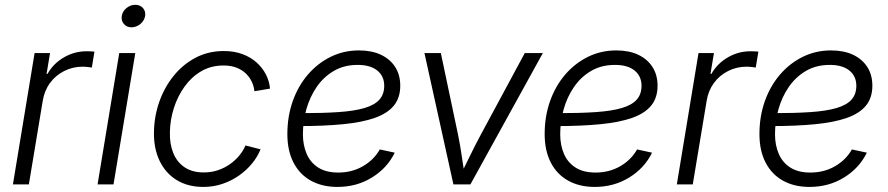

<svg xmlns="http://www.w3.org/2000/svg" viewBox="-20 -752 3623 783"><path d="M32.7 0 121.1 -535.6H184.1L169.9 -450.7H173.8Q196.8 -492.2 240 -517.6Q283.2 -543 334 -543Q342.3 -543 350.8 -542.5Q359.4 -542 365.2 -541.5L354.5 -476.6Q350.1 -477.1 339.6 -478.5Q329.1 -480 316.4 -480Q276.9 -480 242.2 -462.6Q207.5 -445.3 184.3 -414.1Q161.1 -382.8 154.3 -340.8L97.7 0Z M377.9 0 466.3 -535.6H531.7L442.9 0ZM516.1 -640.6Q497.1 -640.6 485.4 -654.1Q473.6 -667.5 476.6 -686.5Q479.5 -706.1 495.8 -719.2Q512.2 -732.4 531.7 -732.4Q551.3 -732.4 563 -719.2Q574.7 -706.1 571.8 -686.5Q568.4 -667.5 552.2 -654.1Q536.1 -640.6 516.1 -640.6Z M809.1 10.3Q746.1 10.3 700.4 -17.8Q654.8 -45.9 630.6 -96.7Q606.4 -147.5 607.9 -214.4Q608.9 -277.3 629.4 -336.2Q649.9 -395 687.5 -441.9Q725.1 -488.8 777.1 -516.4Q829.1 -543.9 893.1 -543.9Q935.1 -543.9 969 -531.2Q1002.9 -518.6 1026.9 -496.8Q1050.8 -475.1 1064.7 -447.8Q1078.6 -420.4 1081.1 -390.6L1017.6 -379.9Q1015.6 -399.4 1007.1 -418Q998.5 -436.5 983.2 -451.7Q967.8 -466.8 945.1 -475.8Q922.4 -484.9 891.6 -484.9Q840.8 -484.9 801 -461.7Q761.2 -438.5 732.9 -399.2Q704.6 -359.9 689.2 -311.8Q673.8 -263.7 672.9 -214.4Q671.4 -165.5 686.5 -128.2Q701.7 -90.8 732.9 -69.8Q764.2 -48.8 810.5 -48.8Q842.8 -48.8 870.1 -58.3Q897.5 -67.9 919.4 -83.7Q941.4 -99.6 957 -119.1Q972.7 -138.7 981 -158.7L1042.5 -143.1Q1030.8 -113.3 1008.3 -85.7Q985.8 -58.1 955.3 -36.6Q924.8 -15.1 887.9 -2.4Q851.1 10.3 809.1 10.3Z M1356 10.3Q1293.9 10.3 1248 -15.1Q1202.1 -40.5 1177 -88.9Q1151.9 -137.2 1151.9 -205.6Q1151.9 -277.3 1173.8 -339.4Q1195.8 -401.4 1235.6 -447.8Q1275.4 -494.1 1328.6 -520.3Q1381.8 -546.4 1443.8 -546.4Q1496.1 -546.4 1533.7 -528.6Q1571.3 -510.7 1591.8 -478.5Q1612.3 -446.3 1612.3 -402.3Q1612.3 -353 1585.9 -321Q1559.6 -289.1 1507.8 -271Q1456.1 -252.9 1378.7 -245.4Q1301.3 -237.8 1198.7 -237.8L1206.5 -290.5Q1296.4 -290.5 1360.8 -294.9Q1425.3 -299.3 1466.6 -311.5Q1507.8 -323.7 1527.3 -345.7Q1546.9 -367.7 1546.9 -402.3Q1546.9 -441.4 1518.6 -464.4Q1490.2 -487.3 1438.5 -487.3Q1382.8 -487.3 1341.1 -462.6Q1299.3 -438 1271.2 -397Q1243.2 -356 1229.2 -305.9Q1215.3 -255.9 1215.3 -204.6Q1215.3 -160.2 1230.5 -124.8Q1245.6 -89.4 1277.6 -68.8Q1309.6 -48.3 1359.4 -48.3Q1415.5 -48.3 1460.2 -74.2Q1504.9 -100.1 1528.8 -142.6L1589.8 -129.4Q1559.1 -66.4 1496.8 -28.1Q1434.6 10.3 1356 10.3Z M1829.1 0 1710.9 -535.6H1777.8L1848.1 -202.1Q1856.9 -159.2 1863 -116.2Q1869.1 -73.2 1876.5 -31.7H1855Q1876 -73.2 1896.5 -116Q1917 -158.7 1940.4 -202.1L2120.1 -535.6H2193.8L1898.4 0Z M2405.3 10.3Q2343.3 10.3 2297.4 -15.1Q2251.5 -40.5 2226.3 -88.9Q2201.2 -137.2 2201.2 -205.6Q2201.2 -277.3 2223.1 -339.4Q2245.1 -401.4 2284.9 -447.8Q2324.7 -494.1 2377.9 -520.3Q2431.2 -546.4 2493.2 -546.4Q2545.4 -546.4 2583 -528.6Q2620.6 -510.7 2641.1 -478.5Q2661.6 -446.3 2661.6 -402.3Q2661.6 -353 2635.3 -321Q2608.9 -289.1 2557.1 -271Q2505.4 -252.9 2428 -245.4Q2350.6 -237.8 2248 -237.8L2255.9 -290.5Q2345.7 -290.5 2410.2 -294.9Q2474.6 -299.3 2515.9 -311.5Q2557.1 -323.7 2576.7 -345.7Q2596.2 -367.7 2596.2 -402.3Q2596.2 -441.4 2567.9 -464.4Q2539.6 -487.3 2487.8 -487.3Q2432.1 -487.3 2390.4 -462.6Q2348.6 -438 2320.6 -397Q2292.5 -356 2278.6 -305.9Q2264.6 -255.9 2264.6 -204.6Q2264.6 -160.2 2279.8 -124.8Q2294.9 -89.4 2326.9 -68.8Q2358.9 -48.3 2408.7 -48.3Q2464.8 -48.3 2509.5 -74.2Q2554.2 -100.1 2578.1 -142.6L2639.2 -129.4Q2608.4 -66.4 2546.1 -28.1Q2483.9 10.3 2405.3 10.3Z M2740.2 0 2828.6 -535.6H2891.6L2877.4 -450.7H2881.3Q2904.3 -492.2 2947.5 -517.6Q2990.7 -543 3041.5 -543Q3049.8 -543 3058.3 -542.5Q3066.9 -542 3072.8 -541.5L3062 -476.6Q3057.6 -477.1 3047.1 -478.5Q3036.6 -480 3023.9 -480Q2984.4 -480 2949.7 -462.6Q2915 -445.3 2891.8 -414.1Q2868.7 -382.8 2861.8 -340.8L2805.2 0Z M3281.2 10.3Q3219.2 10.3 3173.3 -15.1Q3127.4 -40.5 3102.3 -88.9Q3077.1 -137.2 3077.1 -205.6Q3077.1 -277.3 3099.1 -339.4Q3121.1 -401.4 3160.9 -447.8Q3200.7 -494.1 3253.9 -520.3Q3307.1 -546.4 3369.1 -546.4Q3421.4 -546.4 3459 -528.6Q3496.6 -510.7 3517.1 -478.5Q3537.6 -446.3 3537.6 -402.3Q3537.6 -353 3511.2 -321Q3484.9 -289.1 3433.1 -271Q3381.3 -252.9 3304 -245.4Q3226.6 -237.8 3124 -237.8L3131.8 -290.5Q3221.7 -290.5 3286.1 -294.9Q3350.6 -299.3 3391.8 -311.5Q3433.1 -323.7 3452.6 -345.7Q3472.2 -367.7 3472.2 -402.3Q3472.2 -441.4 3443.8 -464.4Q3415.5 -487.3 3363.8 -487.3Q3308.1 -487.3 3266.4 -462.6Q3224.6 -438 3196.5 -397Q3168.5 -356 3154.5 -305.9Q3140.6 -255.9 3140.6 -204.6Q3140.6 -160.2 3155.8 -124.8Q3170.9 -89.4 3202.9 -68.8Q3234.9 -48.3 3284.7 -48.3Q3340.8 -48.3 3385.5 -74.2Q3430.2 -100.1 3454.1 -142.6L3515.1 -129.4Q3484.4 -66.4 3422.1 -28.1Q3359.9 10.3 3281.2 10.3Z"/></svg>

Font: Inter 20pt Light
Style: Italic
Weight: 300
Italic angle: -9.3988°
Version: Version 4.001;git-66647c0bb